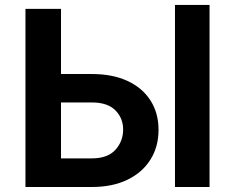

<svg xmlns="http://www.w3.org/2000/svg" viewBox="-20 -747 945 767"><path d="M613.3 -228.3Q613.3 -160.9 581.1 -109.6Q549 -58.2 489.3 -29.1Q429.7 0 346.9 0H81.7V-711.6H223.7V-451.3H346.9Q429.7 -451.3 489.3 -423.7Q549 -396 581.1 -345.7Q613.3 -295.5 613.3 -228.3ZM223.7 -114.3H346.9Q409.8 -114.3 440.9 -148.4Q471.9 -182.5 471.9 -229.8Q471.9 -274.9 440.9 -306.3Q409.8 -337.7 346.9 -337.7H223.7ZM817.1 -727.3V0H679V-727.3Z"/></svg>

Font: Interface
Style: Bold
Weight: 700
Designer: Rasmus Andersson
Foundry: rsms
Version: Version 1.8